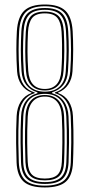

<svg xmlns="http://www.w3.org/2000/svg" viewBox="-20 -826 394 845"><path d="M177.2 -1Q112.5 -1 84 -26.8Q55.5 -52.5 53 -111Q51.8 -143.5 51 -196.6Q50.2 -249.8 53.2 -315Q55 -353.2 71.9 -379.5Q88.8 -405.8 118.5 -416.5V-418.8Q90.5 -429.5 74 -453.8Q57.5 -478 55.2 -512.2Q52 -564 52 -606.8Q52 -649.5 54.2 -688.5Q58.2 -752 86.9 -779.1Q115.5 -806.2 177.2 -806.2Q239 -806.2 267.5 -779Q296 -751.8 299.8 -688.5Q302 -651 302.1 -608.2Q302.2 -565.5 299 -512.2Q296.8 -478.5 280.5 -454.1Q264.2 -429.8 235.8 -418.8V-416.5Q265.5 -406.2 282.4 -379.9Q299.2 -353.5 301 -315Q304 -249.5 303.4 -197Q302.8 -144.5 301.2 -111Q298.8 -52.5 270.2 -26.8Q241.8 -1 177.2 -1ZM177.2 -24.5Q225.8 -24.5 247.9 -44.9Q270 -65.2 272 -112Q273.5 -146 274.1 -197.2Q274.8 -248.5 271.8 -313.5Q269.5 -362.2 245.1 -387.6Q220.8 -413 177.2 -413Q133.5 -413 109.1 -387.6Q84.8 -362.2 82.5 -313.5Q79.5 -250.2 80.2 -198Q81 -145.8 82.2 -112Q84.2 -65.2 106.4 -44.9Q128.5 -24.5 177.2 -24.5ZM177.2 -32.2Q133.8 -32.2 113.9 -50.9Q94 -69.5 92 -112.2Q90.5 -149 90 -199.2Q89.5 -249.5 92.2 -313.2Q94.2 -359 116 -383.4Q137.8 -407.8 177.2 -407.8Q216.2 -407.8 238.1 -383.4Q260 -359 262 -313.5Q264.8 -248.2 264.1 -197Q263.5 -145.8 262 -112.2Q260.2 -69.5 240.5 -50.9Q220.8 -32.2 177.2 -32.2ZM177.2 -40.2Q216 -40.2 233.2 -57.1Q250.5 -74 252.2 -113.2Q253.8 -147.8 254.5 -198.1Q255.2 -248.5 252.2 -312.5Q250.2 -356 231 -378.5Q211.8 -401 177.2 -401Q142.8 -401 123.5 -378.5Q104.2 -356 102 -312.8Q99 -248.8 99.8 -196.8Q100.5 -144.8 102 -113.2Q103.8 -74 121 -57.1Q138.2 -40.2 177.2 -40.2ZM177.2 -9Q236.5 -9 262.9 -32.9Q289.2 -56.8 291.5 -111.5Q293 -147.2 293.6 -198.1Q294.2 -249 291.2 -314.5Q289.5 -353.8 271.4 -380.4Q253.2 -407 221.8 -416V-419.2Q252.5 -428.2 269.6 -452.5Q286.8 -476.8 289.2 -512.5Q292.8 -564.8 292.5 -607.6Q292.2 -650.5 290 -687.8Q286.5 -747 260.4 -772.8Q234.2 -798.5 177.2 -798.5Q120 -798.5 93.9 -772.8Q67.8 -747 64.2 -687.8Q62 -647.5 61.9 -606.4Q61.8 -565.2 65 -512.5Q67.5 -476.5 84.6 -452.4Q101.8 -428.2 132.5 -419.2V-416Q101 -406.8 82.9 -380.2Q64.8 -353.8 63 -314.2Q60 -249 60.8 -196.6Q61.5 -144.2 62.8 -111.5Q65.2 -56.8 91.5 -32.9Q117.8 -9 177.2 -9ZM177.2 -16.5Q123.2 -16.5 98.9 -38.8Q74.5 -61 72.5 -112Q71.2 -145.8 70.5 -197.5Q69.8 -249.2 72.8 -313.8Q74.5 -354.2 93.4 -380.4Q112.2 -406.5 144.8 -415.8V-419.8Q113.5 -429 95.4 -452.5Q77.2 -476 74.8 -513.2Q71.5 -566.2 71.6 -606.9Q71.8 -647.5 74 -687.5Q77 -742.8 101 -766.8Q125 -790.8 177.2 -790.8Q230 -790.8 253.6 -766.5Q277.2 -742.2 280.2 -687.5Q282.8 -646 282.6 -605.6Q282.5 -565.2 279.2 -513.2Q277 -475.5 258.5 -452.1Q240 -428.8 209.5 -419.8V-415.8Q242 -406.5 260.8 -380.4Q279.5 -354.2 281.5 -314Q284.5 -249 283.8 -197.2Q283 -145.5 281.8 -112Q279.5 -61 255.4 -38.8Q231.2 -16.5 177.2 -16.5ZM177.2 -422.5Q219.2 -422.5 243 -445.6Q266.8 -468.8 269.5 -513.2Q272.8 -560.8 273 -600.8Q273.2 -640.8 270.5 -687Q267.8 -737 246.5 -759.9Q225.2 -782.8 177.2 -782.8Q128.5 -782.8 107.5 -759.9Q86.5 -737 83.8 -686.8Q81.2 -639.2 81.4 -599.4Q81.5 -559.5 84.5 -514.2Q87.5 -467.2 111.9 -444.9Q136.2 -422.5 177.2 -422.5ZM177.2 -427.8Q139 -427.8 118 -449.9Q97 -472 94.2 -514.8Q91.2 -561.5 91.1 -600.8Q91 -640 93.5 -686.2Q96 -731 114.2 -753Q132.5 -775 177.2 -775Q218.5 -775 238.2 -754.9Q258 -734.8 260.8 -686.8Q263.2 -640.8 263 -600.9Q262.8 -561 259.8 -515Q257.2 -472.2 236.2 -450Q215.2 -427.8 177.2 -427.8ZM177.2 -434.5Q210.2 -434.5 228.9 -454.6Q247.5 -474.8 250 -515.2Q252.2 -546.2 252.9 -573.8Q253.5 -601.2 253.1 -628.6Q252.8 -656 251 -685.8Q248.8 -726.8 232.6 -747Q216.5 -767.2 177.2 -767.2Q137.5 -767.2 121.5 -746.8Q105.5 -726.2 103.2 -685Q100.8 -637.5 101 -598.2Q101.2 -559 104.2 -515.2Q107 -474.5 125.5 -454.5Q144 -434.5 177.2 -434.5Z"/></svg>

Font: Big Shoulders Inline Text Thin ExtraLight
Style: Regular
Weight: 250
Version: Version 2.002